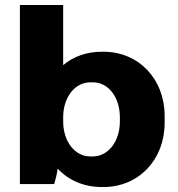

<svg xmlns="http://www.w3.org/2000/svg" viewBox="-20 -740 715 772"><path d="M389 12H396C538 12 642 -98 642 -246V-274C642 -422 538 -532 396 -532H389C329 -532 275 -513 234 -478V-720H60V0H198C203 -16 209 -41 212 -62C255 -15 318 12 389 12ZM343 -111C281 -111 234 -171 234 -252V-268C234 -349 281 -409 343 -409H353C416 -409 462 -349 462 -268V-252C462 -171 415 -111 353 -111Z"/></svg>

Font: Fixel Display ExtraBold
Style: Regular
Weight: 800
Designer: AlfaBravo + MacPaw
Foundry: Kyrylo Tkachov, Marchela Mozhyna, Serhii Makarenko, Maria Weinstein, Zakhar Kryvoshyya
Version: Version 1.211